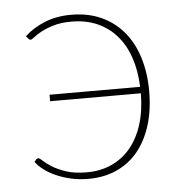

<svg xmlns="http://www.w3.org/2000/svg" viewBox="-43 -542 560 590"><g transform="rotate(-5 237.0 -247.5)"><path d="M53.5 -447.5Q79.5 -471.5 115.5 -486.2Q151.5 -501 197.5 -501Q249.5 -501 290 -482.5Q330.5 -464 358.5 -430.8Q386.5 -397.5 401.2 -350.5Q416 -303.5 416 -246.5Q416 -187 401 -140Q386 -93 358.8 -60.5Q331.5 -28 292.8 -11Q254 6 207 6Q178.5 6 153.2 0.2Q128 -5.5 107.2 -14.8Q86.5 -24 70.8 -36Q55 -48 46 -60.5L52 -67.5Q54 -70.5 58.5 -70.5Q62.5 -70.5 71.5 -61.8Q80.5 -53 97.2 -42.5Q114 -32 140 -23.2Q166 -14.5 204 -14.5Q245.5 -14.5 279.5 -29.8Q313.5 -45 338 -74Q362.5 -103 376 -145.2Q389.5 -187.5 390 -242H110V-262H389.5Q387.5 -312.5 373.8 -352.8Q360 -393 335.2 -421.2Q310.5 -449.5 275.5 -464.8Q240.5 -480 196.5 -480Q164 -480 141 -473Q118 -466 102.8 -457.8Q87.5 -449.5 79 -442.5Q70.5 -435.5 67 -435.5Q64.5 -435.5 63 -436.8Q61.5 -438 60 -439.5Z"/></g></svg>

Font: Lato ExtraLight
Style: Regular
Weight: 275
Designer: Lukasz Dziedzic with Adam Twardoch and Botio Nikoltchev
Foundry: tyPoland Lukasz Dziedzic
Version: Version 2.015; 2015-08-06; http://www.latofonts.com/